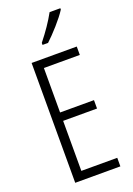

<svg xmlns="http://www.w3.org/2000/svg" viewBox="-176 -1011 744 1075"><g transform="rotate(-20 196.0 -473.5)"><path d="M332 -939V-947H268C241 -898 210 -853 168 -800V-788H201C241 -825 303 -893 332 -939ZM345 0V-51H131V-349H333V-399H131V-664H345V-714H76V0Z"/></g></svg>

Font: Noto Sans Arabic ExtCond Light
Style: Regular
Weight: 300
Width: 2
Designer: Monotype Design Team, Nadine Chahine, Nizar Qandah and Khaled Hosny
Foundry: Monotype Imaging Inc.
Version: Version 2.012